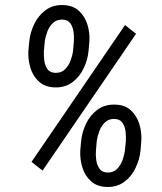

<svg xmlns="http://www.w3.org/2000/svg" viewBox="-20 -742 654 773"><path d="M94.2 -536.6 97.7 -573.7Q101.1 -610.8 117.7 -645Q134.3 -679.2 163.3 -700.9Q192.4 -722.7 233.4 -721.7Q273.4 -720.7 297.6 -698.5Q321.8 -676.3 332 -642.8Q342.3 -609.4 339.8 -574.2L336.4 -536.6Q333 -500 316.4 -466.1Q299.8 -432.1 271 -410.6Q242.2 -389.2 201.2 -390.1Q161.6 -391.1 137.2 -413.1Q112.8 -435.1 102.5 -468.5Q92.3 -502 94.2 -536.6ZM160.2 -574.2 156.7 -535.6Q155.8 -519 158.2 -498.8Q160.6 -478.5 170.9 -463.9Q181.2 -449.2 203.6 -448.7Q226.6 -448.2 241.2 -462.4Q255.9 -476.6 263.7 -497.1Q271.5 -517.6 273.9 -536.1L277.3 -574.7Q278.8 -591.3 276.4 -611.8Q273.9 -632.3 263.7 -647.5Q253.4 -662.6 231 -663.1Q208 -663.6 193.1 -649.4Q178.2 -635.3 170.4 -614.3Q162.6 -593.3 160.2 -574.2ZM303.2 -136.2 306.6 -173.8Q310.1 -210.4 326.7 -244.6Q343.3 -278.8 372.3 -300.3Q401.4 -321.8 442.9 -320.8Q482.4 -320.3 506.6 -298.1Q530.8 -275.9 541 -242.4Q551.3 -209 548.8 -174.3L545.9 -136.2Q542 -99.6 525.6 -65.4Q509.3 -31.2 480.2 -9.8Q451.2 11.7 410.2 10.7Q370.6 9.8 346.2 -12.5Q321.8 -34.7 311.5 -68.1Q301.3 -101.6 303.2 -136.2ZM369.6 -174.8 366.2 -135.3Q364.7 -118.7 367.4 -98.4Q370.1 -78.1 380.4 -63Q390.6 -47.9 412.6 -47.4Q436 -46.9 450.7 -61.3Q465.3 -75.7 472.9 -96.4Q480.5 -117.2 482.9 -135.7L486.8 -174.8Q487.8 -191.4 485.6 -211.9Q483.4 -232.4 473.1 -247.6Q462.9 -262.7 440.4 -263.2Q417.5 -263.7 402.6 -249.3Q387.7 -234.9 379.9 -214.1Q372.1 -193.4 369.6 -174.8ZM527.8 -606 151.4 -55.2 106.9 -90.3 483.4 -641.1Z"/></svg>

Font: Roboto Condensed
Style: Italic
Weight: 400
Italic angle: -12°
Designer: Christian Robertson
Foundry: Google
Version: Version 3.0